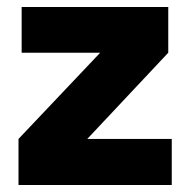

<svg xmlns="http://www.w3.org/2000/svg" viewBox="-20 -530 545 550"><path d="M472 0H33V-132L267 -379H42V-510H462V-379L230 -132H472Z"/></svg>

Font: Wix Madefor Text ExtraBold
Style: Regular
Weight: 800
Designer: Dalton Maag Ltd
Foundry: Dalton Maag Ltd
Version: Version 3.100